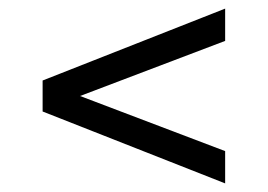

<svg xmlns="http://www.w3.org/2000/svg" viewBox="-20 -557 622 446"><path d="M79 -298V-370L503 -537V-462L166 -334L503 -206V-131Z"/></svg>

Font: Gantari
Style: Regular
Weight: 400
Designer: Anugrah Pasau
Foundry: Lafontype
Version: Version 1.000; ttfautohint (v1.8.4)